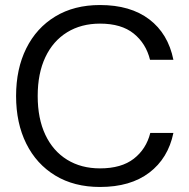

<svg xmlns="http://www.w3.org/2000/svg" viewBox="-20 -732 754 764"><path d="M378 12Q275 12 200 -33.5Q125 -79 84.5 -160.5Q44 -242 44 -350Q44 -458 84.5 -539.5Q125 -621 200 -666.5Q275 -712 378 -712Q499 -712 574 -655Q649 -598 670 -494H577Q561 -559 512 -598.5Q463 -638 378 -638Q303 -638 247 -603.5Q191 -569 160.5 -504.5Q130 -440 130 -350Q130 -260 160.5 -195.5Q191 -131 247 -96.5Q303 -62 378 -62Q463 -62 512.5 -100.5Q562 -139 578 -203H670Q649 -102 574 -45Q499 12 378 12Z"/></svg>

Font: DM Sans 28pt
Style: Regular
Weight: 400
Version: Version 4.004;gftools[0.9.30]